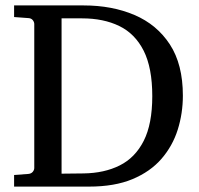

<svg xmlns="http://www.w3.org/2000/svg" viewBox="-20 -691 736 711"><path d="M657.2 -336.9Q657.2 -271.5 638.2 -210.9Q619.1 -150.4 577.9 -102.8Q536.6 -55.2 470.5 -27.6Q404.3 0 310.1 0H32.2V-43L85 -46.9Q95.7 -47.9 101.3 -54.7Q106.9 -61.5 106.9 -68.8V-602.1Q106.9 -609.4 101.3 -616.5Q95.7 -623.5 85 -624L32.2 -627.9V-670.9H290Q395 -670.9 478 -635.5Q561 -600.1 609.1 -526.4Q657.2 -452.6 657.2 -336.9ZM543.9 -335Q543.9 -439.9 512 -503.2Q480 -566.4 421.6 -594.7Q363.3 -623 284.2 -623H208V-47.9L289.1 -48.8Q366.2 -49.8 423.3 -78.4Q480.5 -106.9 512.2 -169.4Q543.9 -231.9 543.9 -335Z"/></svg>

Font: Charis
Style: Regular
Weight: 400
Designer: Walt Agee, Miriam Martin, Annie Olsen, Victor Gaultney, Lorna Priest, Alan Ward, Bob Hallissy, Martin Hosken, Sharon Cor
Foundry: SIL Global
Version: Version 7.000